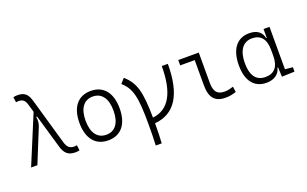

<svg xmlns="http://www.w3.org/2000/svg" viewBox="-103 -1240 3135 1962"><g transform="rotate(-20 1465.0 -258.5)"><path d="M521.5 9.8C537.6 9.8 549.3 8.3 565.4 3.9L557.6 -54.2C546.4 -51.3 539.1 -50.3 531.2 -50.3C480.5 -50.3 455.1 -71.3 438 -130.4L293 -634.8C270 -714.8 232.4 -742.2 159.7 -742.2C143.6 -742.2 131.8 -740.7 115.7 -736.3L124 -679.2C134.8 -681.2 141.6 -682.1 149.9 -682.1C195.3 -682.1 219.2 -663.6 234.4 -611.8L259.3 -526.4L40.5 0H108.9L255.4 -360.4C269.5 -396 273.4 -424.8 266.6 -466.3L275.9 -469.2L381.3 -106.4C406.2 -20 445.8 9.8 521.5 9.8Z M878.9 9.8C1017.1 9.8 1097.7 -87.9 1097.7 -258.8C1097.7 -429.7 1017.1 -527.3 878.9 -527.3C740.7 -527.3 660.2 -429.7 660.2 -258.8C660.2 -87.9 740.7 9.8 878.9 9.8ZM878.9 -51.3C782.2 -51.3 727.1 -126.5 727.1 -258.8C727.1 -391.1 782.2 -466.3 878.9 -466.3C975.6 -466.3 1030.8 -391.1 1030.8 -258.8C1030.8 -126.5 975.6 -51.3 878.9 -51.3Z M1314.5 224.6H1379.4C1383.3 163.6 1385.3 91.8 1385.3 8.3C1606 -10.3 1715.8 -184.6 1715.8 -517.6H1649.9C1649.9 -227.1 1562 -73.2 1385.3 -53.2C1382.3 -341.8 1351.1 -442.4 1244.1 -537.1L1198.7 -486.3C1295.4 -401.4 1319.3 -304.2 1319.3 -4.9C1319.3 84.5 1317.9 160.6 1314.5 224.6Z M2153.8 9.8C2195.3 9.8 2229.5 3.9 2269.5 -10.7L2261.2 -70.8C2222.2 -58.1 2193.4 -52.2 2166.5 -52.2C2083 -52.2 2052.2 -95.2 2052.2 -190.4V-517.6H1829.1V-459.5H1986.8V-185.5C1986.8 -50.8 2038.1 9.8 2153.8 9.8Z M2600.1 9.8C2688 9.8 2744.1 -38.1 2754.4 -97.2H2761.7L2766.6 4.9L2904.8 0V-47.9L2821.3 -56.2V-517.6H2756.3V-420.4H2750C2737.3 -486.8 2689 -527.3 2602.5 -527.3C2468.3 -527.3 2392.1 -427.7 2392.1 -253.9C2392.1 -84 2467.8 9.8 2600.1 9.8ZM2756.3 -226.1C2756.3 -109.9 2706.1 -49.3 2609.9 -49.3C2509.3 -49.3 2457.5 -118.7 2457.5 -253.9C2457.5 -390.1 2512.7 -468.3 2610.8 -468.3C2706.1 -468.3 2756.3 -408.2 2756.3 -291.5Z"/></g></svg>

Font: Cascadia Code Light
Style: Regular
Weight: 300
Monospace: yes
Designer: Aaron Bell
Foundry: Saja Typeworks
Version: Version 2404.023